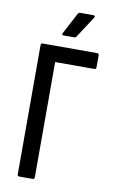

<svg xmlns="http://www.w3.org/2000/svg" viewBox="-93 -882 553 931"><g transform="rotate(10 184.0 -416.5)"><path d="M71 0Q62 0 62 -10V-645Q62 -655 70 -655H339Q348 -655 348 -645V-588Q348 -577 339 -577H146V-10Q146 0 137 0ZM164 -711Q153 -711 158 -722L213 -826Q217 -833 225 -833H290Q295 -833 296.5 -829Q298 -825 294 -820L228 -719Q224 -711 216 -711Z"/></g></svg>

Font: Sofia Sans Condensed Medium
Style: Regular
Weight: 500
Designer: Botio Nikoltchev, Ani Petrova
Foundry: lettersoup
Version: Version 4.101; ttfautohint (v1.8.4.7-5d5b)